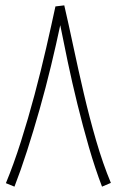

<svg xmlns="http://www.w3.org/2000/svg" viewBox="-20 -698 436 717"><path d="M220 -678Q236 -609 254 -524Q272 -439 293 -349Q314 -259 339 -173Q364 -87 394 -15L361 -1Q335 -69 312 -148.5Q289 -228 269 -309.5Q249 -391 233 -467Q217 -543 205 -604Q190 -533 170.5 -452Q151 -371 128 -290Q105 -209 81 -134.5Q57 -60 34 -1L2 -14Q31 -84 58 -169Q85 -254 109 -344Q133 -434 152.5 -519Q172 -604 187 -674Z"/></svg>

Font: Noto Sans Arabic ExtCond ExtLt
Style: Regular
Weight: 200
Width: 2
Designer: Monotype Design Team, Nadine Chahine, Nizar Qandah and Khaled Hosny
Foundry: Monotype Imaging Inc.
Version: Version 2.012; ttfautohint (v1.8.4.7-5d5b)